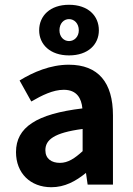

<svg xmlns="http://www.w3.org/2000/svg" viewBox="-20 -773 558 804"><path d="M47 -136C47 -48 107 11 195 11C251 11 297 -14 340 -49L347 0H453V-290C453 -427 392 -502 268 -502C191 -502 119 -471 62 -436L111 -348C156 -374 202 -397 247 -397C302 -397 321 -361 325 -319C133 -296 47 -240 47 -136ZM269 -541C349 -541 394 -587 394 -646C394 -707 349 -753 269 -753C190 -753 144 -707 144 -646C144 -587 190 -541 269 -541ZM170 -144C170 -187 205 -217 326 -233V-140C293 -110 265 -91 231 -91C196 -91 170 -108 170 -144ZM269 -693C291 -693 310 -675 310 -646C310 -619 291 -601 269 -601C247 -601 229 -619 229 -646C229 -675 247 -693 269 -693Z"/></svg>

Font: Source Sans Pro SemBd
Style: Regular
Weight: 700
Designer: Paul D. Hunt
Foundry: Adobe Systems Incorporated
Version: Version 2.020;PS 2.0;hotconv 1.0.86;makeotf.lib2.5.63406